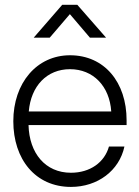

<svg xmlns="http://www.w3.org/2000/svg" viewBox="-20 -751 568 782"><path d="M269 10.3C377.4 10.3 465.8 -55.7 486.8 -154.3H423.8C405.8 -89.8 347.2 -47.4 269 -47.4C164.6 -47.4 99.1 -127 96.2 -241.7H495.6V-261.2C495.6 -416 405.3 -525.9 265.1 -525.9C129.9 -525.9 34.2 -413.1 34.2 -257.3C34.2 -102.5 124 10.3 269 10.3ZM182.6 -597.7 264.6 -693.4 346.2 -597.7H411.6V-598.1L294.9 -731.4H233.4L117.7 -598.1V-597.7ZM97.2 -296.9C106 -401.4 171.4 -469.2 265.1 -469.2C359.4 -469.2 426.3 -400.4 433.1 -296.9Z"/></svg>

Font: Raveo Display Display Light
Style: Regular
Weight: 300
Designer: Jakub Foglar, Rasmus Andersson (Inter)
Foundry: Jakubfoglar.com
Version: Version 1.100;Glyphs 3.2.3 (3260)